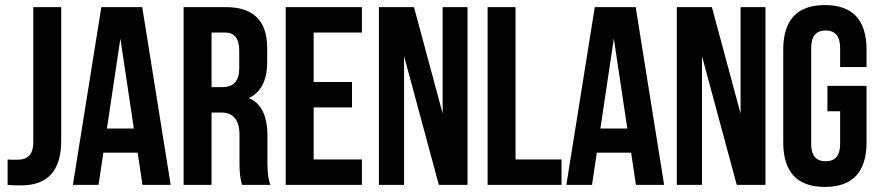

<svg xmlns="http://www.w3.org/2000/svg" viewBox="-20 -728 3463 756"><path d="M10 -100 29 -99H48Q111 -99 111 -166V-700H221V-174Q221 2 63 2Q28 2 10 0Z M652 0H541L522 -127H387L368 0H267L379 -700H540ZM401 -222H507L454 -576Z M933 0Q923 -30 923 -86V-196Q923 -285 851 -285H813V0H703V-700H869Q1032 -700 1032 -539V-484Q1032 -376 960 -342Q1033 -311 1033 -193V-85Q1033 -28 1045 0ZM813 -600V-385H856Q922 -385 922 -459V-528Q922 -600 866 -600Z M1215 -405H1366V-305H1215V-100H1405V0H1105V-700H1405V-600H1215Z M1571 -507V0H1472V-700H1610L1723 -281V-700H1821V0H1708Z M1900 -700H2010V-100H2191V0H1900Z M2595 0H2484L2465 -127H2330L2311 0H2210L2322 -700H2483ZM2344 -222H2450L2397 -576Z M2744 -507V0H2645V-700H2783L2896 -281V-700H2994V0H2881Z M3238 -390H3392V-168Q3392 8 3228 8Q3064 8 3064 -168V-532Q3064 -708 3228 -708Q3392 -708 3392 -532V-464H3288V-539Q3288 -608 3231 -608Q3174 -608 3174 -539V-161Q3174 -93 3231 -93Q3288 -93 3288 -161V-290H3238Z"/></svg>

Font: Adderley Bold
Style: Regular
Weight: 700
Designer: gorohovskiy
Version: Version 1.003 November 13, 2017